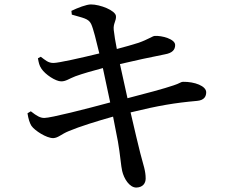

<svg xmlns="http://www.w3.org/2000/svg" viewBox="-20 -797 1040 866"><path d="M104 -286C108 -260 114 -242 122 -229C137 -208 189 -174 220 -174C243 -175 256 -192 291 -206C338 -226 422 -252 490 -271L512 -158C522 -102 526 -45 531 -26C539 9 564 49 595 49C625 48 637 29 637 8C637 -26 627 -52 613 -105C604 -142 588 -206 569 -290C696 -321 768 -333 869 -342C903 -345 910 -364 910 -381C910 -409 858 -429 805 -428C796 -428 789 -420 763 -412C723 -398 633 -374 555 -354L521 -508C580 -522 667 -541 724 -552C758 -558 770 -573 770 -594C770 -621 710 -637 678 -635C669 -635 648 -619 605 -604C577 -595 545 -586 507 -576C500 -611 496 -636 493 -662C490 -692 505 -702 503 -725C500 -750 432 -777 390 -777C370 -777 331 -762 302 -748L304 -731C354 -716 379 -714 391 -689C401 -668 414 -614 428 -556C346 -536 244 -513 221 -513C197 -513 184 -526 164 -541L151 -534C155 -513 157 -502 167 -487C184 -461 231 -430 256 -430C278 -430 291 -442 320 -453C353 -465 399 -478 444 -490L477 -335C370 -306 209 -265 180 -265C162 -265 147 -273 119 -295Z"/></svg>

Font: Noto Serif JP SemiBold
Style: Regular
Weight: 600
Designer: Ryoko NISHIZUKA 西塚涼子 (kana & ideographs); Frank Grießhammer (Latin, Greek & Cyrillic); Wenlong ZHANG 张文龙 (bopomofo); San
Foundry: Adobe
Version: Version 2.001;hotconv 1.1.0;makeotfexe 2.6.0